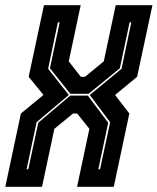

<svg xmlns="http://www.w3.org/2000/svg" viewBox="-40 -720 607 740"><path d="M-19.5 0 40.5 -282.5 127.5 -354 70.5 -424 129.5 -700H271L225 -483.5L271.5 -424H287.5L360 -483.5L406 -700H547.5L488.5 -424L403.5 -354L458.5 -282.5L398.5 0H257L304.5 -223.5L257.5 -282.5H241.5L169.5 -223.5L122 0ZM62.5 -67.5H69L107.5 -247L230.5 -351.5H298.5L377 -247L339 -67.5H345.5L384.5 -249L306 -354L428.5 -455L466 -634H459.5L422 -457L301.5 -358.5H231L152.5 -457L190 -634H183L145.5 -455L225 -354L101 -249Z"/></svg>

Font: Tourney Condensed ExtraBold
Style: Italic
Weight: 800
Width: 3
Italic angle: -12°
Designer: Tyler Finck
Foundry: Etcetera Type Co
Version: Version 1.010; ttfautohint (v1.8.3)